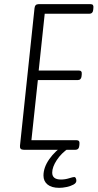

<svg xmlns="http://www.w3.org/2000/svg" viewBox="-20 -720 469 923"><path d="M94 0Q74 0 76 -19L146 -681Q148 -700 165 -700H416Q431 -700 429 -683L428 -672Q426 -654 410 -654H195L166 -381H359Q375 -381 373 -363L372 -353Q370 -335 353 -335H162L131 -46H348Q364 -46 362 -28L361 -18Q359 0 343 0ZM265 183Q228 183 208.5 167Q189 151 189 124Q189 85 217 45Q245 5 291 -25L311 -8Q275 16 253 49.5Q231 83 231 110Q231 143 273 143Q293 143 312 137Q331 131 337 131Q342 131 344.5 136.5Q347 142 347 149Q347 160 333 167.5Q319 175 300 179Q281 183 265 183Z"/></svg>

Font: Asap Condensed Condensed ExtraLight
Style: Italic
Weight: 200
Width: 3
Italic angle: -6°
Designer: Pablo Cosgaya
Foundry: Omnibus-Type
Version: Version 3.001; ttfautohint (v1.8.4.7-5d5b)